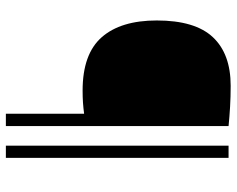

<svg xmlns="http://www.w3.org/2000/svg" viewBox="-94 -692 787 638"><g transform="rotate(90 299.0 -373.5)"><path d="M358.5 0V-260Q339.5 -257.5 321.2 -256.2Q303 -255 281.5 -255Q160 -255 104.2 -318.5Q48.5 -382 48.5 -501.5Q48.5 -628.5 104 -687.8Q159.5 -747 265.5 -747Q302 -747 335.8 -745Q369.5 -743 399.5 -740V0ZM464.5 0V-740H505V0Z"/></g></svg>

Font: Encode Sans Condensed Thin ExtraLight
Style: Regular
Weight: 250
Version: Version 3.002